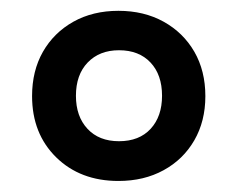

<svg xmlns="http://www.w3.org/2000/svg" viewBox="-20 -746 440 355"><path d="M199 -411.4Q128.5 -411.4 83.9 -455.1Q39.3 -498.9 39.3 -568.4Q39.3 -615 59.4 -650.3Q79.6 -685.6 115.6 -705.8Q151.7 -726 199 -726Q246.3 -726 282.5 -705.9Q318.8 -685.8 339.3 -650.4Q359.7 -615 359.7 -568.2Q359.7 -522 339.3 -486.6Q318.8 -451.1 282.5 -431.3Q246.3 -411.4 199 -411.4ZM200 -484.9Q237.5 -484.9 258.6 -507.9Q279.6 -530.8 279.6 -568.9Q279.6 -607.8 258.3 -630.4Q237 -653.1 200 -653.1Q163.9 -653.1 142.1 -630.4Q120.4 -607.8 120.4 -568.9Q120.4 -530.8 141.7 -507.9Q163 -484.9 200 -484.9Z"/></svg>

Font: Noto Serif Malayalam
Style: Regular
Weight: 400
Designer: Indian type Foundry, Jelle Bosma, Monotype Design Team
Foundry: Monotype Imaging Inc.
Version: Version 2.103